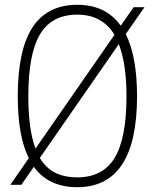

<svg xmlns="http://www.w3.org/2000/svg" viewBox="-20 -770 644 800"><path d="M100 -111Q54 -203 54 -369Q54 -562 115.5 -656Q177 -750 302 -750Q421 -750 483 -663L537 -740H582L504 -628Q551 -534 551 -369Q551 10 302 10Q182 10 121 -75L69 0H23ZM98 -369Q98 -230 128 -151L457 -625Q406 -709 302 -709Q196 -709 147 -627.5Q98 -546 98 -369ZM302 -31Q408 -31 457.5 -112Q507 -193 507 -369Q507 -504 475 -586L146 -112Q171 -70 209.5 -50.5Q248 -31 302 -31Z"/></svg>

Font: Encode Sans Compressed
Style: ExtraLight
Weight: 200
Designer: Pablo Impallari, Andres Torresi
Foundry: Pablo Impallari, Andres Torresi
Version: Version 1.000; ttfautohint (v1.00) -l 8 -r 50 -G 200 -x 14 -